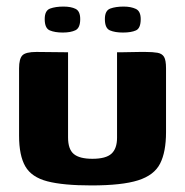

<svg xmlns="http://www.w3.org/2000/svg" viewBox="-20 -558 563 584"><path d="M187 -399V-140Q187 -104 204.5 -89.5Q222 -75 261 -75Q302 -75 319 -90.5Q336 -106 336 -139V-399Q337 -399 349 -399Q361 -399 376.5 -399.5Q392 -400 405.5 -400Q419 -400 422 -400Q445 -400 459 -397.5Q473 -395 479 -385Q485 -375 485 -350V-156Q485 -96 467 -60.5Q449 -25 400 -9.5Q351 6 258 6Q172 6 124 -6.5Q76 -19 57 -52Q38 -85 38 -145V-350Q38 -379 48 -389.5Q58 -400 91 -400Q115 -400 139 -399.5Q163 -399 187 -399ZM354 -459Q330 -459 314.5 -465.5Q299 -472 299 -500Q299 -526 315.5 -532Q332 -538 356 -538Q378 -538 393 -531Q408 -524 408 -500Q408 -472 393.5 -465.5Q379 -459 354 -459ZM171 -459Q147 -459 131.5 -465.5Q116 -472 116 -500Q116 -526 132.5 -532Q149 -538 173 -538Q196 -538 210 -531Q224 -524 224 -500Q224 -473 209.5 -466Q195 -459 171 -459Z"/></svg>

Font: r_Genos
Style: Bold
Weight: 700
Designer: Robert E. Leuschke
Foundry: Robert E. Leuschke
Version: Version 2.000;June 29, 2024;FontCreator 14.0.0.2814 32-bit